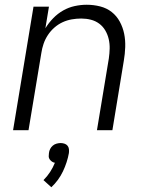

<svg xmlns="http://www.w3.org/2000/svg" viewBox="-20 -548 640 808"><path d="M35 0 121 -520H186L171 -429Q185 -452 204 -471.5Q223 -491 246 -504Q269 -517 294.5 -522.5Q320 -528 345 -528Q374 -528 401.5 -521Q429 -514 450 -497.5Q471 -481 484 -457Q497 -433 502.5 -406Q508 -379 507 -350Q506 -321 501 -292L453 0H388L438 -302Q441 -323 441.5 -343.5Q442 -364 437.5 -383.5Q433 -403 423 -420Q413 -437 397.5 -448.5Q382 -460 362.5 -465Q343 -470 322 -470Q302 -470 282 -466.5Q262 -463 243.5 -454.5Q225 -446 209 -432Q193 -418 181.5 -400.5Q170 -383 163.5 -364Q157 -345 154 -325L100 0ZM196 240 163 210Q179 194 191 175.5Q203 157 211 137Q204 136 198.5 132Q193 128 189 122.5Q185 117 185 110Q185 103 186 96Q187 87 191 79Q195 71 202 65Q209 59 218 56.5Q227 54 235 54Q243 54 251 56.5Q259 59 264 65Q269 71 270 79Q271 87 270 96Q263 135 245 173Q227 211 196 240Z"/></svg>

Font: Iosevka Light Extended Oblique
Style: Regular
Weight: 300
Width: 7
Italic angle: -9°
Monospace: yes
Designer: Belleve Invis
Foundry: Belleve Invis
Version: Version 32.5.0; ttfautohint (v1.8.4)